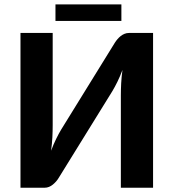

<svg xmlns="http://www.w3.org/2000/svg" viewBox="-20 -880 814 900"><path d="M697.5 -725.5V0H546.5V-432.5Q546.5 -459.5 548 -489.2Q549.5 -519 554 -552Q543 -522.5 530.5 -497Q518 -471.5 506.5 -452.5L255 -46Q250 -37.5 243 -29.5Q236 -21.5 227.8 -14.8Q219.5 -8 209.8 -4Q200 0 189 0H76V-725.5H227V-293Q227 -266 225.5 -236.2Q224 -206.5 219.5 -173.5Q230.5 -203 243 -228.5Q255.5 -254 267 -273L518.5 -680Q523.5 -688 530.5 -696.2Q537.5 -704.5 545.8 -711Q554 -717.5 563.8 -721.5Q573.5 -725.5 584.5 -725.5ZM240 -859.5H549V-782H240Z"/></svg>

Font: Lato 2
Style: Regular
Weight: 800
Designer: Lukasz Dziedzic with Adam Twardoch and Botio Nikoltchev
Foundry: tyPoland Lukasz Dziedzic
Version: Version 2.015; 2015-08-06; http://www.latofonts.com/